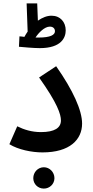

<svg xmlns="http://www.w3.org/2000/svg" viewBox="-20 -887 542 1125"><path d="M213 -605C340 -605 365 -667 365 -709C365 -758 333 -795 282 -795C255 -795 228 -784 202 -766L198 -867H136L142 -702C135 -692 129 -682 123 -671C112 -672 102 -674 94 -674L91 -613C112 -611 177 -605 213 -605ZM272 -731C291 -731 302 -720 302 -704C302 -683 277 -667 206 -667C201 -667 194 -667 188 -667C206 -695 241 -731 272 -731ZM35 -42C87 -10 166 6 229 6C389 6 461 -69 461 -163C461 -240 408 -358 309 -499L209 -433C317 -281 337 -217 337 -181C337 -138 300 -113 220 -113C167 -113 121 -127 81 -147ZM237 218C271 218 299 191 299 157C299 122 271 93 237 93C202 93 175 122 175 157C175 191 202 218 237 218Z"/></svg>

Font: Noto Sans Arabic SemBd
Style: Regular
Weight: 600
Designer: Monotype Design Team, Nadine Chahine, Nizar Qandah and Khaled Hosny
Foundry: Monotype Imaging Inc.
Version: Version 2.012